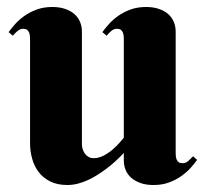

<svg xmlns="http://www.w3.org/2000/svg" viewBox="-20 -527 595 555"><path d="M487.8 -85Q487.8 -80.6 488.3 -75.4Q488.8 -70.3 490.7 -65.7Q492.7 -61 496.6 -58.1Q500.5 -55.2 507.8 -55.2Q517.1 -55.2 524.4 -61.8Q531.7 -68.4 538.1 -75.2L549.8 -64.9Q542.5 -54.7 531.5 -42.2Q520.5 -29.8 504.9 -18.6Q489.3 -7.3 469.2 0.2Q449.2 7.8 423.8 7.8Q402.3 7.8 386.5 2.2Q370.6 -3.4 359.6 -12.9Q348.6 -22.5 343.3 -35.4Q337.9 -48.3 337.9 -63V-85Q313.5 -58.6 286.6 -38.6Q274.9 -29.8 261.7 -21.5Q248.5 -13.2 234.4 -6.6Q220.2 0 205.1 3.9Q189.9 7.8 174.8 7.8Q145.5 7.8 124.8 -2.7Q104 -13.2 91.3 -30.3Q78.6 -47.4 72.8 -68.8Q66.9 -90.3 66.9 -111.8V-414.1Q66.9 -418.5 66.4 -423.6Q65.9 -428.7 64 -433.3Q62 -438 58.1 -440.9Q54.2 -443.8 46.9 -443.8Q38.1 -443.8 30.5 -437.3Q22.9 -430.7 17.1 -423.8L4.9 -434.1Q12.2 -444.3 23.2 -456.8Q34.2 -469.2 49.8 -480.5Q65.4 -491.7 85.7 -499.3Q106 -506.8 130.9 -506.8Q152.3 -506.8 168.5 -501.2Q184.6 -495.6 195.3 -486.1Q206.1 -476.6 211.4 -463.6Q216.8 -450.7 216.8 -436V-109.9Q216.8 -103 219 -95.9Q221.2 -88.9 225.3 -83Q229.5 -77.1 235.8 -73.5Q242.2 -69.8 251 -69.8Q265.1 -69.8 279.3 -77.1Q293.5 -84.5 305.2 -94.5Q316.9 -104.5 325.4 -114.3Q334 -124 337.9 -128.9V-414.1Q337.9 -418.5 337.4 -423.6Q336.9 -428.7 335 -433.3Q333 -438 329.1 -440.9Q325.2 -443.8 317.9 -443.8Q309.1 -443.8 301.5 -437.3Q293.9 -430.7 288.1 -423.8L275.9 -434.1Q283.2 -444.3 294.2 -456.8Q305.2 -469.2 320.8 -480.5Q336.4 -491.7 356.7 -499.3Q377 -506.8 401.9 -506.8Q423.3 -506.8 439.5 -501.2Q455.6 -495.6 466.3 -486.1Q477.1 -476.6 482.4 -463.6Q487.8 -450.7 487.8 -436Z"/></svg>

Font: Berkshire Swash
Style: Regular
Weight: 700
Designer: Astigmatic (AOETI)
Foundry: Astigmatic (AOETI)
Version: Version 1.000